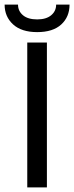

<svg xmlns="http://www.w3.org/2000/svg" viewBox="-46 -811 321 831"><path d="M157 0H72V-627H157ZM255 -791Q255 -738 219 -705Q183 -672 115 -672Q47 -672 10.5 -705.5Q-26 -739 -26 -791H32Q32 -763 53.5 -745Q75 -727 115 -727Q154 -727 175.5 -745Q197 -763 197 -791Z"/></svg>

Font: Blinker
Style: Regular
Weight: 400
Designer: Juergen Huber
Foundry: supertype
Version: 1.017